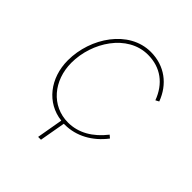

<svg xmlns="http://www.w3.org/2000/svg" viewBox="-183 -648 909 909"><g transform="rotate(45 271.5 -194.0)"><path d="M264 7C339 7 410 -31 461 -98L447 -110C397 -46 336 -11 267 -11C156 -11 78 -104 78 -223C78 -359 171 -506 308 -506C393 -506 455 -459 485 -378L502 -387C471 -471 401 -525 308 -525C162 -525 58 -370 58 -219C58 -100 131 -7 238 5L215 137H234L257 7Z"/></g></svg>

Font: Fixel Text 20240404 Thin
Style: Italic
Weight: 100
Width: 4
Italic angle: -10°
Designer: AlfaBravo + MacPaw
Foundry: Kyrylo Tkachov, Marchela Mozhyna, Serhii Makarenko, Maria Weinstein, Zakhar Kryvoshyya
Version: Version 1.211;Glyphs 3.2 (3225)